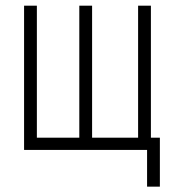

<svg xmlns="http://www.w3.org/2000/svg" viewBox="-20 -538 626 689"><path d="M66.4 0V-517.6H112.3V-43.9H264.6V-517.6H310.5V-43.9H475.6V-517.6H521.5V-43.9H553.7V131.8H507.8V0Z"/></svg>

Font: Caskaydia Cove ExtraLight
Style: Regular
Weight: 200
Monospace: yes
Designer: Aaron Bell
Foundry: Saja Typeworks
Version: Version 4.300; ttfautohint (v1.8.3)